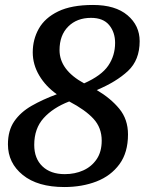

<svg xmlns="http://www.w3.org/2000/svg" viewBox="-20 -744 601 774"><path d="M239 10Q132 10 72 -38.5Q12 -87 12 -162Q12 -218 37.5 -255Q63 -292 107.5 -317.5Q152 -343 209 -364Q164 -396 138 -440Q112 -484 112 -533Q112 -585 136.5 -628.5Q161 -672 214.5 -698Q268 -724 355 -724Q445 -724 494 -682.5Q543 -641 543 -578Q543 -502 496 -458Q449 -414 370 -381Q426 -348 461 -305.5Q496 -263 496 -202Q496 -129 461.5 -82Q427 -35 369 -12.5Q311 10 239 10ZM319 -408Q389 -439 416.5 -479.5Q444 -520 444 -571Q444 -614 420 -643Q396 -672 347 -672Q290 -672 255 -637Q220 -602 220 -542Q220 -462 319 -408ZM241 -42Q282 -42 315.5 -57Q349 -72 369.5 -102Q390 -132 390 -177Q390 -229 357 -265Q324 -301 259 -335Q194 -310 156 -268Q118 -226 118 -160Q118 -105 151 -73.5Q184 -42 241 -42Z"/></svg>

Font: Noto Serif Medium
Style: Italic
Weight: 500
Italic angle: -12°
Designer: Monotype Design Team
Foundry: Monotype Imaging Inc.
Version: Version 2.014; ttfautohint (v1.8.4.7-5d5b)